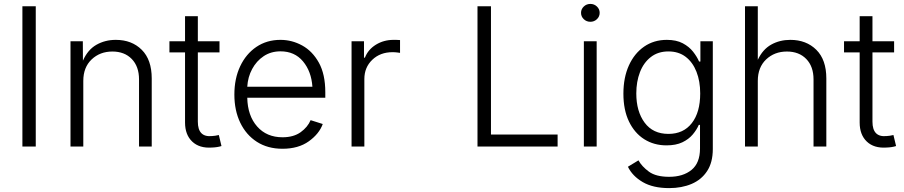

<svg xmlns="http://www.w3.org/2000/svg" viewBox="-20 -760 4688 996"><path d="M165.5 -727.5V0H96.2V-727.5Z M412.1 -340.3V0H345.7V-545.9H409.7L410.2 -445.3Q435.1 -502 480 -527.6Q524.9 -553.2 580.6 -553.2Q663.6 -553.2 715.3 -501.7Q767.1 -450.2 767.1 -353V0H701.2V-348.1Q701.2 -415 663.6 -453.9Q626 -492.7 563 -492.7Q498.5 -492.7 455.3 -451.7Q412.1 -410.6 412.1 -340.3Z M1118.7 -545.9V-488.3H1006.3V-128.9Q1006.3 -46.9 1079.6 -54.2Q1086.4 -54.2 1096.4 -55.9Q1106.4 -57.6 1115.2 -59.6L1128.9 -2.4Q1107.9 4.4 1079.1 5.4Q1014.2 9.8 977.1 -25.6Q939.9 -61 939.9 -124.5V-488.3H858.9V-545.9H939.9V-675.8H1006.3V-545.9Z M1445.3 11.7Q1368.7 11.7 1312.7 -24.2Q1256.8 -60.1 1226.3 -123.5Q1195.8 -187 1195.8 -269.5Q1195.8 -352.1 1225.8 -416Q1255.9 -480 1309.8 -516.6Q1363.8 -553.2 1435.1 -553.2Q1494.6 -553.2 1547.9 -523.9Q1601.1 -494.6 1634.3 -434.6Q1667.5 -374.5 1667.5 -281.7V-252.9H1262.7Q1264.6 -159.7 1314 -103.8Q1363.3 -47.9 1445.8 -47.9Q1502.9 -47.9 1539.6 -74.2Q1576.2 -100.6 1591.3 -136.7L1654.3 -116.7Q1635.7 -65.4 1581.8 -26.9Q1527.8 11.7 1445.3 11.7ZM1262.7 -310.1H1600.6Q1595.2 -389.6 1551.8 -441.7Q1508.3 -493.7 1435.1 -493.7Q1385.7 -493.7 1348.1 -468.8Q1310.5 -443.8 1288.1 -402.1Q1265.6 -360.4 1262.7 -310.1Z M1803.7 0V-545.9H1868.2V-460.9H1873Q1889.2 -502.9 1929.9 -528.1Q1970.7 -553.2 2021.5 -553.2Q2029.3 -553.2 2039.1 -553Q2048.8 -552.7 2055.2 -552.2V-485.8Q2051.8 -486.3 2040.5 -487.8Q2029.3 -489.3 2016.1 -489.3Q1952.6 -489.3 1911.4 -450Q1870.1 -410.6 1870.1 -350.1V0Z M2457 0V-727.5H2526.9V-62H2872.6V0Z M3008.8 0V-545.9H3075.2V0ZM3042.5 -647Q3022.5 -647 3008.3 -660.6Q2994.1 -674.3 2994.1 -693.4Q2994.1 -712.4 3008.3 -726.1Q3022.5 -739.7 3042.5 -739.7Q3062.5 -739.7 3076.7 -726.1Q3090.8 -712.4 3090.8 -693.4Q3090.8 -674.3 3076.7 -660.6Q3062.5 -647 3042.5 -647Z M3451.2 215.8Q3367.7 215.8 3314.2 184.6Q3260.7 153.3 3237.3 105L3292 71.8Q3309.6 103.5 3346.2 130.4Q3382.8 157.2 3451.2 157.2Q3523.4 157.2 3567.4 121.3Q3611.3 85.4 3611.3 10.3V-112.3H3605Q3594.2 -86.9 3573.5 -62.3Q3552.7 -37.6 3519.5 -21.7Q3486.3 -5.9 3437.5 -5.9Q3372.6 -5.9 3322 -37.8Q3271.5 -69.8 3242.7 -129.9Q3213.9 -189.9 3213.9 -273.9Q3213.9 -357.4 3242.2 -420.2Q3270.5 -482.9 3321.3 -518.1Q3372.1 -553.2 3439 -553.2Q3488.8 -553.2 3522 -535.4Q3555.2 -517.6 3575.4 -491.7Q3595.7 -465.8 3606.4 -440.9H3613.3V-545.9H3677.7V13.2Q3677.7 82.5 3648.2 127.4Q3618.7 172.4 3567.6 194.1Q3516.6 215.8 3451.2 215.8ZM3447.3 -65.4Q3525.4 -65.4 3568.8 -121.3Q3612.3 -177.2 3612.3 -275.4Q3612.3 -338.4 3593 -387.7Q3573.7 -437 3537.1 -465.1Q3500.5 -493.2 3447.3 -493.2Q3393.6 -493.2 3356.2 -464.1Q3318.8 -435.1 3299.8 -385.7Q3280.8 -336.4 3280.8 -275.4Q3280.8 -182.1 3324 -123.8Q3367.2 -65.4 3447.3 -65.4Z M3911.1 -340.3V0H3844.7V-727.5H3911.1V-449.7Q3936.5 -503.9 3980.7 -528.6Q4024.9 -553.2 4079.6 -553.2Q4162.6 -553.2 4214.6 -501.7Q4266.6 -450.2 4266.6 -353V0H4200.2V-348.1Q4200.2 -415 4162.6 -453.9Q4125 -492.7 4062 -492.7Q3997.6 -492.7 3954.3 -451.7Q3911.1 -410.6 3911.1 -340.3Z M4618.2 -545.9V-488.3H4505.9V-128.9Q4505.9 -46.9 4579.1 -54.2Q4585.9 -54.2 4595.9 -55.9Q4606 -57.6 4614.7 -59.6L4628.4 -2.4Q4607.4 4.4 4578.6 5.4Q4513.7 9.8 4476.6 -25.6Q4439.5 -61 4439.5 -124.5V-488.3H4358.4V-545.9H4439.5V-675.8H4505.9V-545.9Z"/></svg>

Font: Inter Light
Style: Regular
Weight: 300
Designer: Rasmus Andersson
Foundry: rsms
Version: Version 4.000;git-a52131595